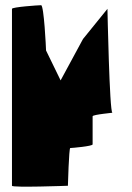

<svg xmlns="http://www.w3.org/2000/svg" viewBox="-20 -728 507 738"><path d="M26 -14C26 -6 241 -14 241 -14C241 -14 245 -159 250 -159C256 -159 336 -166 336 -173V-281C336 -288 422 -295 412 -295C401 -295 393 -694 393 -694L299 -578L213 -419L157 -534C157 -542 149 -708 138 -708C128 -708 26 -701 26 -694Z"/></svg>

Font: Ampere
Style: UltCnd
Weight: 400
Version: Version 1